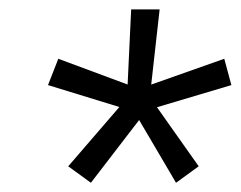

<svg xmlns="http://www.w3.org/2000/svg" viewBox="-20 -756 514 410"><path d="M174.1 -365.7 125.7 -400.9 234.9 -527.5 82.5 -574.3 104.5 -630.5 252.5 -575.5 260.1 -736H320.9L302.9 -575.4L458.9 -630.5L474.1 -574.3L315.2 -527L404.3 -400.9L355.9 -365.7L277.1 -499.7Z"/></svg>

Font: Mulish ExtraLight
Style: Italic
Weight: 200
Italic angle: -9°
Designer: Vernon Adams
Foundry: Vernon Adams
Version: Version 3.603